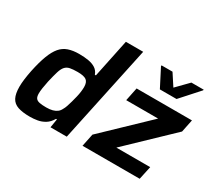

<svg xmlns="http://www.w3.org/2000/svg" viewBox="-139 -1006 1420 1277"><g transform="rotate(30 571.5 -367.5)"><path d="M196 8Q140 8 104.5 -4Q69 -16 53 -46.5Q37 -77 37 -131Q37 -156 41 -188Q45 -220 53 -260Q69 -336 88 -386Q107 -436 131.5 -465Q156 -494 191 -506Q226 -518 273 -518Q313 -518 345 -512.5Q377 -507 399.5 -492.5Q422 -478 432 -450H440L501 -743H634L476 0H351L362 -67H355Q336 -34 309.5 -18Q283 -2 254 3Q225 8 196 8ZM260 -100Q288 -100 308 -105.5Q328 -111 341.5 -121.5Q355 -132 363 -149Q370 -160 376.5 -179Q383 -198 389 -220Q395 -242 400.5 -264.5Q406 -287 408.5 -307.5Q411 -328 411 -343Q411 -380 392 -394.5Q373 -409 324 -409Q288 -409 266 -404.5Q244 -400 230 -384.5Q216 -369 206.5 -338Q197 -307 185 -255Q178 -222 174.5 -197.5Q171 -173 171 -156Q171 -132 179.5 -120Q188 -108 208 -104Q228 -100 260 -100ZM597 0 617 -97 942 -408H697L718 -510H1143L1123 -413L798 -102H1058L1036 0ZM855 -582 784 -720 785 -726H869L927 -637L1014 -726H1109L1107 -720L983 -582Z"/></g></svg>

Font: Saira Thin SemiBold
Style: Italic
Weight: 600
Italic angle: -12°
Version: Version 1.101